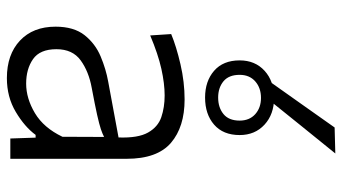

<svg xmlns="http://www.w3.org/2000/svg" viewBox="-238 -746 994 558"><g transform="rotate(90 259.0 -467.0)"><path d="M207 10Q138.5 10 98 -28Q57.5 -66 57.5 -131.5Q57.5 -184.5 82.2 -215.8Q107 -247 144 -262.5Q181 -278 217.5 -284.5L379.5 -314.5Q381.5 -371.5 365.2 -400.2Q349 -429 320.5 -438.8Q292 -448.5 257.5 -448.5Q223 -448.5 180.2 -439Q137.5 -429.5 83 -406.5L79 -467.5Q115 -482.5 166.8 -494.5Q218.5 -506.5 269 -506.5Q349 -506.5 395.2 -466.8Q441.5 -427 441.5 -338V0H382.5L380 -73.5H372Q348.5 -41.5 305.2 -15.8Q262 10 207 10ZM223 -46Q266 -46 308.8 -71.5Q351.5 -97 377.5 -151.5L378 -272.5Q369.5 -268 355.5 -263.2Q341.5 -258.5 313.5 -252.2Q285.5 -246 235 -236.5Q188 -228 155.5 -204.5Q123 -181 123 -134Q123 -86 151.8 -66Q180.5 -46 223 -46ZM263.5 -566Q216 -566 185.8 -592.2Q155.5 -618.5 155.5 -666.5Q155.5 -711.5 185.8 -739Q216 -766.5 264.5 -766.5Q312 -766.5 342.2 -738.8Q372.5 -711 372.5 -666.5Q372.5 -618.5 342.2 -592.2Q312 -566 263.5 -566ZM263.5 -604Q292.5 -604 311.5 -619.5Q330.5 -635 330.5 -666.5Q330.5 -695 311.8 -711.8Q293 -728.5 264.5 -728.5Q235.5 -728.5 216.5 -711.8Q197.5 -695 197.5 -666.5Q197.5 -635 216.2 -619.5Q235 -604 263.5 -604ZM211.5 -746Q246.5 -795.5 281.5 -844.8Q316.5 -894 350.5 -942.5L426 -944.5Q385 -894 345.5 -845Q306 -796 267 -747.5Z"/></g></svg>

Font: Commissioner Light
Style: Regular
Weight: 300
Designer: Kostas Bartsokas
Foundry: Kostas Bartsokas
Version: Version 1.000; ttfautohint (v1.8.3)